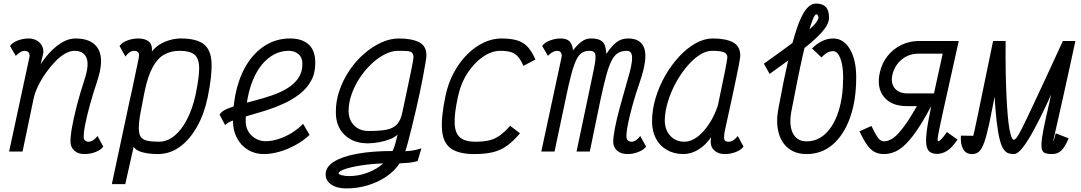

<svg xmlns="http://www.w3.org/2000/svg" viewBox="-20 -847 6040 1073"><path d="M525 -87 557 -28Q544 -9 514 2.5Q484 14 453 14Q417 14 396 -4.5Q375 -23 374 -53Q373 -82 382 -133.5Q391 -185 408.5 -253.5Q426 -322 452 -401Q480 -486 463 -524.5Q446 -563 396 -563Q371 -563 342.5 -546.5Q314 -530 286.5 -501Q259 -472 234.5 -437Q210 -402 192 -364.5Q174 -327 167 -292L106 0H31L143 -521Q144 -525 145 -530Q146 -535 145 -540Q144 -551 137 -557Q130 -563 117 -563Q108 -563 96.5 -557Q85 -551 68 -535L36 -590Q50 -610 80 -621Q110 -632 140 -632Q167 -632 187.5 -619.5Q208 -607 217.5 -584.5Q227 -562 218 -533L207 -488Q250 -554 301.5 -593Q353 -632 402 -632Q496 -632 529.5 -572.5Q563 -513 523 -393Q500 -324 483 -262.5Q466 -201 456.5 -153.5Q447 -106 448 -79Q448 -68 456 -61.5Q464 -55 476 -55Q488 -55 501.5 -64Q515 -73 525 -87Z M990 -632Q1076 -632 1117 -601.5Q1158 -571 1162 -499.5Q1166 -428 1141 -305Q1122 -212 1081.5 -139.5Q1041 -67 985 -26.5Q929 14 862 14Q829 14 801 9.5Q773 5 754 -4Q735 -13 727 -27L680 182H605L705 -287Q706 -292 707.5 -298.5Q709 -305 711 -313Q712 -317 713 -322.5Q714 -328 716 -335L755 -521Q756 -526 756.5 -531Q757 -536 757 -540Q757 -551 749.5 -557Q742 -563 729 -563Q717 -563 704 -554.5Q691 -546 681 -531L648 -590Q662 -610 692 -621Q722 -632 752 -632Q790 -632 811 -615.5Q832 -599 829 -559Q847 -583 873.5 -599Q900 -615 930.5 -623.5Q961 -632 990 -632ZM1072 -313Q1093 -411 1093 -465.5Q1093 -520 1067 -541.5Q1041 -563 984 -563Q936 -563 898.5 -542.5Q861 -522 833.5 -472Q806 -422 788 -335L772 -252Q758 -185 756 -145Q754 -105 764.5 -86Q775 -67 801 -61Q827 -55 868 -55Q914 -55 954 -87.5Q994 -120 1024.5 -178.5Q1055 -237 1072 -313Z M1674 -155 1710 -93Q1676 -61 1632.5 -37Q1589 -13 1543 0.5Q1497 14 1454 14Q1405 14 1366 -9.5Q1327 -33 1304.5 -75Q1282 -117 1282 -171Q1282 -274 1305 -358.5Q1328 -443 1370.5 -504Q1413 -565 1471.5 -598.5Q1530 -632 1601 -632Q1668 -632 1705 -598.5Q1742 -565 1742 -495Q1742 -437 1718 -394.5Q1694 -352 1654 -321Q1614 -290 1564.5 -267.5Q1515 -245 1464 -229Q1413 -213 1366.5 -200Q1320 -187 1286 -175Q1252 -163 1238 -148L1207 -207Q1219 -226 1250 -239Q1281 -252 1323 -263.5Q1365 -275 1412.5 -287.5Q1460 -300 1505.5 -316Q1551 -332 1588 -355Q1625 -378 1647.5 -411Q1670 -444 1670 -490Q1670 -526 1648 -544.5Q1626 -563 1595 -563Q1543 -563 1498.5 -535Q1454 -507 1421.5 -455Q1389 -403 1371 -331Q1353 -259 1353 -172Q1353 -121 1386 -89.5Q1419 -58 1465 -58Q1500 -58 1538 -70.5Q1576 -83 1611.5 -105Q1647 -127 1674 -155Z M1915 206Q1863 206 1831 184Q1799 162 1800 127Q1800 86 1845.5 57Q1891 28 1975 12.5Q2059 -3 2174 -3Q2183 -21 2190 -47.5Q2197 -74 2202 -95Q2187 -80 2159 -69Q2131 -58 2098 -52Q2065 -46 2035 -46Q1955 -46 1906 -93Q1857 -140 1857 -218Q1856 -280 1876.5 -340Q1897 -400 1932.5 -453Q1968 -506 2014 -546Q2060 -586 2110 -609Q2160 -632 2209 -632Q2282 -632 2323 -610.5Q2364 -589 2363 -536Q2363 -527 2358 -497Q2353 -467 2345 -424Q2337 -381 2326.5 -331Q2316 -281 2304 -230.5Q2292 -180 2281 -134.5Q2270 -89 2260.5 -54Q2251 -19 2245 -2Q2268 -3 2287 -6Q2306 -9 2335 -18L2314 53Q2292 60 2264.5 62.5Q2237 65 2213 66Q2186 108 2139.5 139.5Q2093 171 2035.5 188.5Q1978 206 1915 206ZM1932 137Q1985 137 2036 117.5Q2087 98 2122 66Q2051 69 1995 78Q1939 87 1906 98.5Q1873 110 1872 122Q1872 127 1889.5 132Q1907 137 1932 137ZM2040 -115Q2101 -115 2139 -122Q2177 -129 2198.5 -152Q2220 -175 2229 -221Q2259 -362 2274.5 -436.5Q2290 -511 2291 -527Q2290 -545 2282.5 -552.5Q2275 -560 2256.5 -561.5Q2238 -563 2204 -563Q2169 -563 2130.5 -543.5Q2092 -524 2056 -490Q2020 -456 1991 -412.5Q1962 -369 1945 -320.5Q1928 -272 1928 -224Q1930 -174 1960.5 -144.5Q1991 -115 2040 -115Z M2831 -144 2886 -102Q2849 -58 2813.5 -32.5Q2778 -7 2735 3.5Q2692 14 2630 14Q2545 14 2501 -16.5Q2457 -47 2450.5 -118.5Q2444 -190 2470 -313Q2485 -383 2516.5 -441.5Q2548 -500 2590.5 -542.5Q2633 -585 2682.5 -608.5Q2732 -632 2782 -632Q2836 -632 2871 -621Q2906 -610 2929.5 -584.5Q2953 -559 2972 -514L2905 -479Q2891 -512 2874.5 -530.5Q2858 -549 2835 -556Q2812 -563 2776 -563Q2728 -563 2679.5 -530Q2631 -497 2593 -439Q2555 -381 2539 -305Q2518 -209 2521 -154.5Q2524 -100 2552.5 -77.5Q2581 -55 2636 -55Q2684 -55 2715.5 -63Q2747 -71 2773.5 -90Q2800 -109 2831 -144Z M3487 14Q3451 14 3429.5 -4.5Q3408 -23 3407 -53Q3407 -81 3416.5 -131Q3426 -181 3444.5 -249Q3463 -317 3487 -400Q3514 -489 3512.5 -526Q3511 -563 3484 -563Q3456 -563 3436 -552Q3416 -541 3400 -512Q3384 -483 3369.5 -430.5Q3355 -378 3337 -295L3276 0H3202L3286 -399Q3299 -459 3305 -495Q3311 -531 3305.5 -547Q3300 -563 3276 -563Q3252 -563 3234.5 -553.5Q3217 -544 3202.5 -516Q3188 -488 3173.5 -434.5Q3159 -381 3141 -293L3079 0H3005L3117 -521Q3117 -525 3118.5 -530Q3120 -535 3119 -540Q3116 -563 3093 -563Q3084 -563 3071 -557Q3058 -551 3042 -535L3010 -590Q3024 -610 3054 -621Q3084 -632 3114 -632Q3150 -632 3165.5 -612.5Q3181 -593 3182 -565Q3195 -582 3210 -597.5Q3225 -613 3243 -622.5Q3261 -632 3282 -632Q3313 -632 3330 -624.5Q3347 -617 3355 -604Q3363 -591 3365 -575.5Q3367 -560 3369 -546Q3397 -589 3424.5 -610.5Q3452 -632 3490 -632Q3564 -632 3581.5 -574Q3599 -516 3557 -393Q3532 -321 3515 -259.5Q3498 -198 3489 -152Q3480 -106 3481 -79Q3482 -68 3490 -61.5Q3498 -55 3510 -55Q3522 -55 3535 -64Q3548 -73 3558 -87L3591 -28Q3577 -9 3547 2.5Q3517 14 3487 14Z M4103 -87 4135 -28Q4122 -9 4092 2.5Q4062 14 4031 14Q3996 14 3974.5 -4Q3953 -22 3952 -49Q3952 -58 3952.5 -68Q3953 -78 3955 -82Q3926 -38 3884.5 -12Q3843 14 3800 14Q3747 14 3707 -9Q3667 -32 3645.5 -73Q3624 -114 3624 -168Q3624 -232 3643.5 -298Q3663 -364 3697.5 -424Q3732 -484 3775.5 -531Q3819 -578 3867.5 -605Q3916 -632 3963 -632Q4036 -632 4076.5 -610.5Q4117 -589 4117 -536Q4117 -532 4115.5 -520.5Q4114 -509 4109 -483.5Q4104 -458 4094.5 -411.5Q4085 -365 4069 -291Q4053 -217 4029 -108Q4025 -82 4027.5 -68.5Q4030 -55 4054 -55Q4066 -55 4079.5 -64Q4093 -73 4103 -87ZM3805 -55Q3841 -55 3876.5 -81.5Q3912 -108 3942.5 -154Q3973 -200 3992 -258Q4015 -367 4029.5 -439Q4044 -511 4045 -527Q4044 -548 4024.5 -555.5Q4005 -563 3958 -563Q3925 -563 3889 -539.5Q3853 -516 3818.5 -475Q3784 -434 3756.5 -383.5Q3729 -333 3712.5 -278.5Q3696 -224 3695 -173Q3696 -120 3726.5 -87.5Q3757 -55 3805 -55Z M4488 14Q4426 14 4385.5 -18.5Q4345 -51 4330.5 -108.5Q4316 -166 4330 -240Q4359 -397 4384.5 -508.5Q4410 -620 4434 -690.5Q4458 -761 4484 -794Q4510 -827 4541 -827Q4576 -827 4594.5 -808.5Q4613 -790 4613 -748Q4613 -724 4595.5 -696.5Q4578 -669 4539.5 -633Q4501 -597 4437.5 -548.5Q4374 -500 4281 -434L4249 -491Q4356 -567 4423.5 -618Q4491 -669 4522.5 -700.5Q4554 -732 4554 -749Q4554 -755 4550.5 -761Q4547 -767 4542 -767Q4534 -767 4522.5 -739Q4511 -711 4497 -661Q4483 -611 4467.5 -543Q4452 -475 4436 -395Q4420 -315 4403 -227Q4388 -148 4411 -102.5Q4434 -57 4488 -57Q4549 -57 4595 -101.5Q4641 -146 4666.5 -226Q4692 -306 4692 -415Q4692 -480 4676.5 -520.5Q4661 -561 4636 -561Q4617 -561 4601 -551.5Q4585 -542 4571 -526L4518 -576Q4542 -601 4572.5 -616.5Q4603 -632 4636 -632Q4695 -632 4730 -572Q4765 -512 4765 -415Q4765 -286 4730.5 -189.5Q4696 -93 4634 -39.5Q4572 14 4488 14Z M5321 -618 5308 -547H5112Q5059 -547 5019.5 -514.5Q4980 -482 4967 -429Q4957 -382 4980.5 -353.5Q5004 -325 5052 -325H5254L5241 -254H5047Q4961 -254 4919.5 -306Q4878 -358 4897 -442Q4909 -495 4940.5 -534.5Q4972 -574 5017.5 -596Q5063 -618 5117 -618ZM5217 13Q5186 13 5171 -3Q5156 -19 5155.5 -59Q5155 -99 5168 -170.5Q5181 -242 5205.5 -352Q5230 -462 5264 -618H5338Q5306 -474 5284 -375Q5262 -276 5248 -213.5Q5234 -151 5227.5 -117Q5221 -83 5220 -70.5Q5219 -58 5223 -58Q5230 -58 5241 -69.5Q5252 -81 5272 -109L5331 -67Q5301 -22 5273.5 -4.5Q5246 13 5217 13ZM5122 -286H5201Q5155 -197 5117.5 -139Q5080 -81 5047.5 -47.5Q5015 -14 4984 0Q4953 14 4919 14Q4890 14 4867.5 2Q4845 -10 4825.5 -37.5Q4806 -65 4783 -113L4850 -143Q4873 -94 4888 -75.5Q4903 -57 4919 -57Q4946 -57 4973 -76.5Q5000 -96 5036 -145.5Q5072 -195 5122 -286Z M5413 14Q5378 14 5362.5 -13.5Q5347 -41 5350 -89L5426 -88Q5426 -76 5424.5 -68.5Q5423 -61 5419.5 -58Q5416 -55 5408 -55Q5410 -55 5414 -68Q5418 -81 5425.5 -114.5Q5433 -148 5446 -211Q5459 -274 5479.5 -373.5Q5500 -473 5530 -618H5600Q5599 -523 5600.5 -445Q5602 -367 5605 -306Q5608 -245 5612 -199.5Q5616 -154 5621.5 -124.5Q5627 -95 5633 -80.5Q5639 -66 5645 -66Q5650 -66 5656.5 -72Q5663 -78 5674 -97Q5685 -116 5703 -153Q5721 -190 5749.5 -250.5Q5778 -311 5820 -401.5Q5862 -492 5920 -618H5990Q5972 -534 5954 -452.5Q5936 -371 5920 -299Q5904 -227 5891.5 -172.5Q5879 -118 5872 -86.5Q5865 -55 5865 -55Q5865 -55 5868.5 -62Q5872 -69 5880 -102L5952 -74Q5933 -27 5912 -6.5Q5891 14 5860 14Q5834 14 5819.5 8Q5805 2 5801.5 -18.5Q5798 -39 5804 -80Q5810 -121 5825.5 -190.5Q5841 -260 5865 -365Q5889 -470 5920 -618H5990Q5948 -524 5907 -433Q5866 -342 5828 -261Q5790 -180 5756.5 -118.5Q5723 -57 5695 -21.5Q5667 14 5646 14Q5631 14 5617 10Q5603 6 5590 -11Q5577 -28 5567 -67Q5557 -106 5549 -175.5Q5541 -245 5536 -353.5Q5531 -462 5530 -618H5600Q5568 -455 5546 -342.5Q5524 -230 5509 -159.5Q5494 -89 5480.5 -51.5Q5467 -14 5451.5 0Q5436 14 5413 14Z"/></svg>

Font: Victor Mono
Style: Italic
Weight: 400
Italic angle: -12°
Monospace: yes
Designer: Rune Bjørnerås
Version: Version 1.561;gftools[0.9.30]